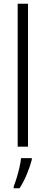

<svg xmlns="http://www.w3.org/2000/svg" viewBox="-20 -780 242 1021"><path d="M129 0H74V-760H129ZM149 70Q140 105 122.5 147Q105 189 84 221H53V211Q60 194 68.5 166.5Q77 139 83.5 110Q90 81 92 61H149Z"/></svg>

Font: Noto Sans Devanagari UI Condensed Light
Style: Regular
Weight: 300
Width: 3
Designer: Jelle Bosma - Monotype Design Team
Foundry: Monotype Imaging Inc.
Version: Version 2.004; ttfautohint (v1.8.4.7-5d5b)